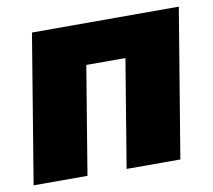

<svg xmlns="http://www.w3.org/2000/svg" viewBox="-65 -615 763 689"><g transform="rotate(-10 316.0 -270.5)"><path d="M628.4 -541 538.6 0H342.8L407.7 -392.6H265.1L200.2 0H3.9L93.3 -541Z"/></g></svg>

Font: Inter 17pt Black
Style: Italic
Weight: 900
Italic angle: -9.3988°
Version: Version 4.001;git-66647c0bb